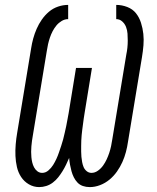

<svg xmlns="http://www.w3.org/2000/svg" viewBox="-20 -755 640 783"><path d="M346 8Q331 8 318 3.5Q305 -1 296 -10.5Q287 -20 281 -32Q275 -44 271.5 -57Q268 -70 265.5 -83.5Q263 -97 262 -111Q256 -97 249.5 -83.5Q243 -70 235 -57Q227 -44 217.5 -32Q208 -20 195.5 -10.5Q183 -1 168.5 3.5Q154 8 140 8Q117 8 97.5 -3.5Q78 -15 66 -33.5Q54 -52 49 -74Q44 -96 43 -119Q42 -142 44 -166Q46 -190 50 -213L107 -558Q110 -578 115.5 -598Q121 -618 129.5 -637.5Q138 -657 150.5 -675Q163 -693 179.5 -707Q196 -721 216.5 -728Q237 -735 258 -735V-677Q244 -677 231.5 -669.5Q219 -662 210 -651Q201 -640 194.5 -627.5Q188 -615 183.5 -601.5Q179 -588 176 -575Q173 -562 171 -548L114 -203Q112 -192 110.5 -181Q109 -170 108 -158.5Q107 -147 107 -136Q107 -125 108 -114Q109 -103 111.5 -92.5Q114 -82 119 -72.5Q124 -63 132.5 -56.5Q141 -50 152 -50Q166 -50 177.5 -60Q189 -70 196.5 -82Q204 -94 210 -107Q216 -120 220.5 -133.5Q225 -147 229.5 -160Q234 -173 237.5 -186.5Q241 -200 244 -213.5Q247 -227 250 -240.5Q253 -254 255 -267Q257 -280 260 -294L290 -478H355L325 -294Q323 -283 321.5 -271.5Q320 -260 318.5 -249Q317 -238 315.5 -226.5Q314 -215 313 -204Q312 -193 311.5 -182Q311 -171 311 -159.5Q311 -148 311 -137Q311 -126 312 -115.5Q313 -105 315 -94Q317 -83 321 -73.5Q325 -64 333.5 -57Q342 -50 353 -50Q367 -50 379.5 -59Q392 -68 400.5 -80Q409 -92 415 -105Q421 -118 425.5 -131.5Q430 -145 433 -159Q436 -173 438 -187L495 -532Q498 -546 499.5 -560.5Q501 -575 501 -589.5Q501 -604 500 -618Q499 -632 494 -645Q489 -658 478.5 -667.5Q468 -677 454 -677V-735Q477 -735 499 -726.5Q521 -718 534.5 -701Q548 -684 555 -662Q562 -640 564.5 -617Q567 -594 565 -570Q563 -546 559 -522L502 -177Q499 -156 493.5 -135Q488 -114 479 -94Q470 -74 457 -55.5Q444 -37 426.5 -22.5Q409 -8 388 0Q367 8 346 8Z"/></svg>

Font: Iosevka Curly Light Extended
Style: Italic
Weight: 300
Width: 7
Italic angle: -9°
Monospace: yes
Designer: Belleve Invis
Foundry: Belleve Invis
Version: Version 11.1.0; ttfautohint (v1.8.3)